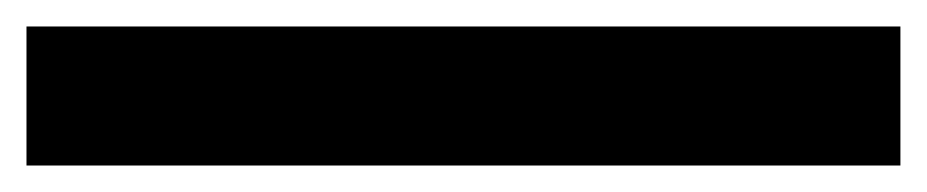

<svg xmlns="http://www.w3.org/2000/svg" viewBox="-20 2 700 145"><path d="M0 127H660V22H0Z"/></svg>

Font: Eudonet ExtraBold
Style: Regular
Weight: 800
Designer: Mikhail Sharanda
Foundry: Mikhail Sharanda
Version: Version 4.503;Glyphs 3.1.2 (3151)